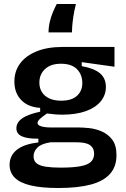

<svg xmlns="http://www.w3.org/2000/svg" viewBox="-20 -762 632 961"><path d="M272 179Q187 179 133 166Q79 153 53.5 127Q28 101 28 63Q28 17 64 -12Q100 -41 172 -49V-68Q118 -67 90 -79.5Q62 -92 62 -120Q62 -148 89.5 -168.5Q117 -189 181 -203V-222Q120 -226 86 -261.5Q52 -297 52 -354Q52 -405 80 -443.5Q108 -482 162 -504.5Q216 -527 294 -527H553V-428L389 -451V-431Q451 -420 480.5 -395Q510 -370 510 -327Q510 -286 484 -254.5Q458 -223 409 -205.5Q360 -188 290 -188Q276 -188 261 -189Q246 -190 215 -194Q193 -179 180.5 -167.5Q168 -156 168 -147Q168 -138 178 -133Q188 -128 203.5 -126Q219 -124 233 -124H374Q393 -124 424.5 -121Q456 -118 487.5 -105Q519 -92 541 -64Q563 -36 563 15Q563 72 530.5 108.5Q498 145 433.5 162Q369 179 272 179ZM283 77Q346 77 383 70Q420 63 435.5 47.5Q451 32 451 8Q451 -13 441 -25.5Q431 -38 415.5 -43Q400 -48 384 -49Q368 -50 357 -50H234Q187 -43 167.5 -23.5Q148 -4 148 20Q148 44 164 56Q180 68 210 72.5Q240 77 283 77ZM286 -258Q339 -258 365.5 -282.5Q392 -307 392 -346Q392 -389 365 -416Q338 -443 285 -443Q234 -443 205.5 -416.5Q177 -390 177 -348Q177 -322 189.5 -301.5Q202 -281 226.5 -269.5Q251 -258 286 -258ZM360 -742Q351 -706 347 -678Q343 -650 341.5 -630.5Q340 -611 340 -600H223Q223 -626 229 -652Q235 -678 245 -701.5Q255 -725 264 -742Z"/></svg>

Font: Bricolage Grotesque 18pt SemiBold
Style: Regular
Weight: 600
Version: Version 1.001;gftools[0.9.33.dev8+g029e19f]